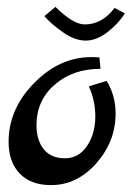

<svg xmlns="http://www.w3.org/2000/svg" viewBox="-20 -532 383 558"><path d="M290 -297Q316 -254 316 -202Q316 -121 260 -57.5Q204 6 128 6Q70 6 37.5 -27.5Q5 -61 5 -120Q5 -215 79 -290.5Q153 -366 245 -366Q262 -366 269 -365L272 -332Q192 -332 139 -286Q86 -240 86 -168Q86 -125 107 -98.5Q128 -72 168.5 -72Q209 -72 233 -108Q257 -144 257 -192.5Q257 -241 238 -281ZM313 -509 343 -493Q323 -462 291.5 -438Q260 -414 229 -414Q198 -414 164 -437.5Q130 -461 109 -485L141 -512Q193 -461 226 -461Q277 -461 313 -509Z"/></svg>

Font: Marck Script
Style: Regular
Weight: 400
Designer: Denis Masharov, Marck Fogel
Foundry: Denis Masharov
Version: Version 1.002